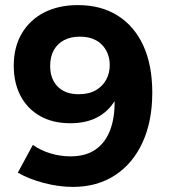

<svg xmlns="http://www.w3.org/2000/svg" viewBox="-20 -727 670 754"><path d="M109 -158Q140 -136 178.5 -124.5Q217 -113 257 -113Q317 -113 355.5 -140Q394 -167 412.5 -216Q431 -265 430 -330Q404 -288 360.5 -265.5Q317 -243 256 -243Q188 -243 138 -271Q88 -299 61 -350Q34 -401 34 -469Q34 -542 65.5 -595.5Q97 -649 153.5 -678Q210 -707 286 -707Q377 -707 442.5 -665.5Q508 -624 543 -547.5Q578 -471 578 -363Q578 -251 540 -168Q502 -85 432 -39Q362 7 266 7Q211 7 152 -8.5Q93 -24 50 -49ZM293 -583Q258 -583 232 -569.5Q206 -556 191.5 -530.5Q177 -505 177 -468Q177 -417 206.5 -387Q236 -357 289 -357Q329 -357 356 -372.5Q383 -388 397 -414Q411 -440 411 -472Q411 -493 404 -513Q397 -533 382.5 -549Q368 -565 346 -574Q324 -583 293 -583Z"/></svg>

Font: Alexandria SemiBold
Style: Regular
Weight: 600
Designer: Mohamed Gaber
Foundry: Kief Type Foundry
Version: Version 5.100